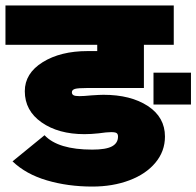

<svg xmlns="http://www.w3.org/2000/svg" viewBox="-63 -665 719 703"><path d="M-43 -645H573.2V-501H463.9V-342.8H257.8Q222.2 -342.8 211.2 -339.4Q200.2 -335.9 200.2 -327.1Q200.2 -319.8 206.1 -316.4Q211.9 -313 228 -313Q243.2 -313 272.9 -315.9Q303.2 -317.9 315.9 -317.9Q415.5 -317.9 478.3 -276.9Q541 -235.8 541 -165Q541 -111.3 506.3 -69.6Q471.7 -27.8 410.9 -4.9Q350.1 18.1 274.9 18.1Q185.5 18.1 108.6 -4.6Q31.7 -27.3 -17.1 -74.2L100.1 -169.9Q149.4 -117.2 274.9 -117.2Q325.2 -117.2 347.2 -129.2Q369.1 -141.1 369.1 -165Q369.1 -173.8 364.3 -177.5Q359.4 -181.2 344.2 -181.2Q328.1 -181.2 297.9 -176.8Q270.5 -173.8 246.1 -173.8Q150.9 -173.8 89.4 -216.8Q27.8 -259.8 27.8 -331.1Q27.8 -396.5 93.3 -437.3Q158.7 -478 257.8 -478H293V-501H-43ZM499 -282.2V-398.9H636.2V-282.2Z"/></svg>

Font: LT Superior Black
Style: Regular
Weight: 900
Designer: Daniel Lyons
Foundry: LyonsType
Version: Version 2.005